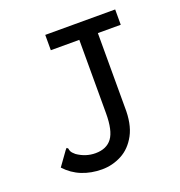

<svg xmlns="http://www.w3.org/2000/svg" viewBox="-118 -724 785 836"><g transform="rotate(-20 275.0 -305.5)"><path d="M215 12Q165 12 122.5 -5Q80 -22 48 -57L94 -121L101 -129L107 -124Q108 -116 111.5 -109Q115 -102 128 -91Q167 -64 212 -64Q264 -64 289 -98Q314 -132 314 -212V-552H182V-623H506V-552H400V-210Q402 -131 375.5 -82Q349 -33 306 -10.5Q263 12 215 12Z"/></g></svg>

Font: Inconsolata SemiExpanded Medium
Style: Regular
Weight: 500
Width: 6
Monospace: yes
Designer: Raph Levien, Cyreal, Brenton Simpson
Foundry: Raph Levien, Cyreal, Google
Version: Version 3.001; ttfautohint (v1.8.2.53-6de2)